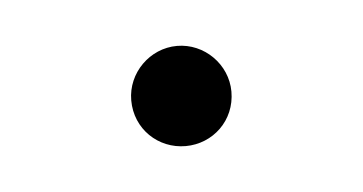

<svg xmlns="http://www.w3.org/2000/svg" viewBox="-24 -93 238 126"><g transform="rotate(-5 95.0 -30.0)"><path d="M95 3C113 3 128 -11 128 -30C128 -48 113 -63 95 -63C77 -63 62 -48 62 -30C62 -11 77 3 95 3Z"/></g></svg>

Font: Chess Sans ExtraLight
Style: Regular
Weight: 275
Designer: Wolf Bōese
Foundry: Wolf Bōese
Version: Version 7.223;Glyphs 3.3 (3306)